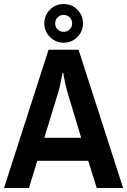

<svg xmlns="http://www.w3.org/2000/svg" viewBox="-20 -933 632 953"><path d="M0 0 221 -686H370L591 0H460L418 -135H165L124 0ZM200 -249H383L314 -478Q309 -496 304 -518Q299 -540 296.5 -555.5Q294 -571 294 -571H290Q290 -571 287 -554.5Q284 -538 279.5 -516Q275 -494 270 -478ZM296 -721Q257 -721 228.5 -749Q200 -777 200 -817Q200 -857 228 -885Q256 -913 296 -913Q337 -913 364.5 -884.5Q392 -856 392 -817Q392 -777 364 -749Q336 -721 296 -721ZM296 -775Q313 -775 325.5 -787Q338 -799 338 -817Q338 -835 325.5 -847Q313 -859 296 -859Q278 -859 266 -847Q254 -835 254 -817Q254 -799 266 -787Q278 -775 296 -775Z"/></svg>

Font: Archivo Narrow
Style: Bold
Weight: 700
Designer: Hector Gatti
Foundry: Omnibus-Type
Version: Version 3.002